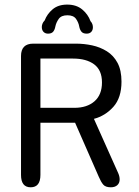

<svg xmlns="http://www.w3.org/2000/svg" viewBox="-20 -809 604 836"><path d="M156 -554V-339.5H303.5Q359 -339.5 391.5 -368Q424 -396.5 424 -450Q424 -503.5 390 -528.8Q356 -554 298 -554ZM71.5 -47.5V-565Q71.5 -619 125 -619H310Q346 -619 381 -611.5Q416 -604 445.2 -585.8Q474.5 -567.5 491.8 -535.2Q509 -503 509 -453.5Q509 -383.5 473.8 -344Q438.5 -304.5 389 -291.5L495 -54.5Q498 -47.5 499.5 -40.8Q501 -34 501 -28Q501 -12 490.8 -2.8Q480.5 6.5 462.5 6.5Q439.5 6.5 429.5 -5.2Q419.5 -17 410 -39.5L307 -274.5H156V-47.5Q156 6.5 113.5 6.5Q71.5 6.5 71.5 -47.5ZM357.5 -662.5Q341.5 -662.5 334.5 -671.2Q327.5 -680 325 -693.5Q322 -711 311 -726.8Q300 -742.5 273.5 -742.5Q247 -742.5 235.8 -726.8Q224.5 -711 221 -693.5Q218.5 -679.5 211.5 -671Q204.5 -662.5 189 -662.5Q177 -662.5 169.5 -670.2Q162 -678 162 -691.5Q162 -698 164.8 -705.5Q167.5 -713 174.5 -720Q185 -748 209.2 -768.5Q233.5 -789 272.5 -789Q312.5 -789 338 -767.8Q363.5 -746.5 374 -717Q380 -710.5 382.2 -703.8Q384.5 -697 384.5 -690.5Q384.5 -677.5 377.2 -670Q370 -662.5 357.5 -662.5Z"/></svg>

Font: Sono
Style: Regular
Weight: 400
Designer: Tyler Finck
Foundry: Tyler Finck
Version: Version 2.112